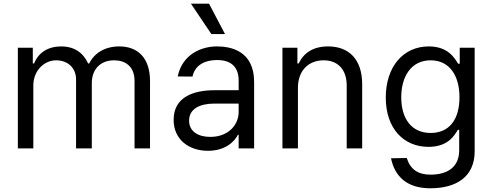

<svg xmlns="http://www.w3.org/2000/svg" viewBox="-20 -804 2668 1040"><path d="M76.7 0H160.5V-340.9C160.5 -420.8 218.8 -477.3 284.1 -477.3C347.7 -477.3 392 -435.7 392 -373.6V0H477.3V-355.1C477.3 -425.4 521.3 -477.3 598 -477.3C657.7 -477.3 708.8 -445.7 708.8 -365.1V0H792.6V-365.1C792.6 -493.3 723.7 -552.6 626.4 -552.6C548.3 -552.6 491.1 -516.7 463.1 -460.2H457.4C430.4 -518.5 382.8 -552.6 311.1 -552.6C240.1 -552.6 187.5 -518.5 164.8 -460.2H157.7V-545.5H76.7Z M1106.5 12.8C1201.7 12.8 1251.4 -38.4 1268.5 -73.9H1272.7V0H1356.5V-359.4C1356.5 -532.7 1224.4 -552.6 1154.8 -552.6C1072.4 -552.6 968 -511.4 942.5 -389.9L1022.7 -389.2C1034.1 -443.2 1077.8 -478.7 1157.7 -478.7C1234.7 -478.7 1272.7 -437.9 1272.7 -367.9V-315.3H1142.8C1029.8 -315.3 920.5 -279.8 920.5 -154.8C920.5 -48.3 1002.8 12.8 1106.5 12.8ZM1004.3 -150.6C1004.3 -214.5 1061.8 -242.9 1142 -242.9H1272.7V-197.4C1272.7 -129.3 1218.8 -62.5 1119.3 -62.5C1052.6 -62.5 1004.3 -92.3 1004.3 -150.6ZM1014.2 -784.1 1125 -619.3H1198.9L1112.2 -784.1Z M1593.8 -328.1C1593.8 -423.3 1652.7 -477.3 1733 -477.3C1810.7 -477.3 1858 -426.5 1858 -340.9V0H1941.8V-346.6C1941.8 -485.8 1867.5 -552.6 1757.1 -552.6C1674.7 -552.6 1623.6 -515.6 1598 -460.2H1590.9V-545.5H1509.9V0H1593.8Z M2311.1 215.9C2448.2 215.9 2551.1 156.2 2551.1 15.6V-545.5H2470.2V-458.8H2461.6C2443.2 -487.2 2409.1 -552.6 2302.6 -552.6C2164.8 -552.6 2069.6 -443.2 2069.6 -275.6C2069.6 -105.1 2169 -8.5 2301.1 -8.5C2407.7 -8.5 2441.8 -71 2460.2 -100.9H2467.3V9.9C2467.3 100.9 2404.1 142 2312.5 142C2245.7 142 2203.1 115.1 2183.2 51.8L2098 53.3C2118.6 154.1 2186.8 215.9 2311.1 215.9ZM2153.4 -277C2153.4 -387.8 2206 -477.3 2312.5 -477.3C2414.8 -477.3 2468.8 -394.9 2468.8 -277C2468.8 -156.2 2413.4 -83.8 2312.5 -83.8C2207.4 -83.8 2153.4 -163.4 2153.4 -277Z"/></svg>

Font: Margiela Sans
Style: Regular
Weight: 400
Designer: Stefan Endress, Andreas Faust
Version: Version 1.100;FEAKit 1.0